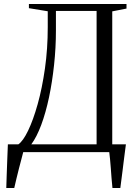

<svg xmlns="http://www.w3.org/2000/svg" viewBox="-20 -763 685 963"><path d="M11.5 180Q12.5 145.5 13.8 109.5Q15 73.5 16.5 36Q18 -1.5 19.5 -39H72Q95.5 -55 121 -107.8Q146.5 -160.5 169 -240.8Q191.5 -321 205.5 -420Q219.5 -519 219.5 -626.5V-706.5L125 -722V-743H614.5V-720L543 -706V-39H611.5Q608.5 -17.5 605.8 4.5Q603 26.5 600.2 48.5Q597.5 70.5 594.8 92.2Q592 114 589.2 136Q586.5 158 583.5 180H544Q541.5 156.5 539.5 131Q537.5 105.5 535.8 81.2Q534 57 532 36Q530 15 528 0H96.5Q93 13.5 87.5 34.8Q82 56 75.2 81.5Q68.5 107 62.5 132.8Q56.5 158.5 51.5 180ZM137 -39H464.5V-708H260.5V-610Q260.5 -523.5 251.2 -437.5Q242 -351.5 225.8 -274.5Q209.5 -197.5 186.8 -136.5Q164 -75.5 137 -39Z"/></svg>

Font: Merriweather 120pt Light
Style: Regular
Weight: 300
Version: Version 2.100